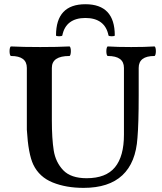

<svg xmlns="http://www.w3.org/2000/svg" viewBox="-20 -889 778 922"><path d="M140.1 -98.1Q115.7 -149.4 108.9 -266.1V-563Q108.9 -620.1 33.2 -620.1Q29.8 -620.1 27.8 -627Q25.9 -633.8 25.9 -643.1Q25.9 -652.3 27.8 -659.2Q29.8 -666 33.2 -666Q89.4 -663.1 173.3 -663.1Q257.3 -663.1 313 -666Q316.4 -666 318.4 -659.4Q320.3 -652.8 320.3 -643.6Q320.3 -634.3 318.4 -627.2Q316.4 -620.1 313 -620.1Q229 -620.1 229 -563V-335V-312Q229 -223.1 238 -166.5Q247.1 -109.9 283.7 -71.5Q320.3 -33.2 396 -33.2Q488.8 -33.2 532 -85.7Q575.2 -138.2 575.2 -242.2V-563Q575.2 -620.1 498 -620.1Q494.6 -620.1 492.7 -626.7Q490.7 -633.3 490.7 -642.6Q490.7 -652.3 492.7 -659.2Q494.6 -666 498 -666Q542.5 -663.1 609.9 -663.1Q676.8 -663.1 721.2 -666Q724.6 -666 726.6 -659.4Q728.5 -652.8 728.5 -643.6Q728.5 -634.3 726.6 -627.2Q724.6 -620.1 721.2 -620.1Q646 -620.1 646 -563V-430.2Q646 -295.4 640.1 -227.1Q632.3 -107.9 567.6 -47.4Q502.9 13.2 381.3 13.2Q297.4 13.2 233.2 -12.7Q168.9 -38.6 140.1 -98.1ZM263.7 -714.8Q269.5 -714.8 274.2 -715.8Q278.8 -716.8 279.3 -718.8Q287.6 -760.7 315.7 -781.7Q343.8 -802.7 390.1 -802.7Q436.5 -802.7 464.6 -781.7Q492.7 -760.7 501 -718.8Q501.5 -716.8 506.1 -715.8Q510.7 -714.8 516.6 -714.8Q522.5 -714.8 526.9 -715.8Q531.2 -716.8 531.2 -718.8Q531.2 -868.7 390.1 -868.7Q249 -868.7 249 -718.8Q249 -716.8 253.4 -715.8Q257.8 -714.8 263.7 -714.8Z"/></svg>

Font: JuniusX
Style: Bold
Weight: 700
Designer: Peter S. Baker
Foundry: Briery Creek Software
Version: Version 1.004